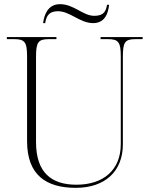

<svg xmlns="http://www.w3.org/2000/svg" viewBox="-20 -892 727 922"><path d="M427 -781C483 -781 499 -826 504 -869H494C489 -841 481 -816 433 -816C378 -816 335 -872 268 -872C210 -872 192 -821 187 -781H197C202 -808 209 -838 259 -838C316 -838 364 -781 427 -781ZM344 10C483 10 570 -68 570 -199V-619C570 -690 580 -704 631 -704H665V-714H463V-704H498C549 -704 560 -690 560 -620V-200C560 -75 476 -5 347 -5C228 -5 153 -62 153 -210V-620C153 -690 164 -704 215 -704H251V-714H13V-704H48C99 -704 110 -690 110 -620V-214C110 -51 202 10 344 10Z"/></svg>

Font: Noto Serif Display ExtraLight
Style: Regular
Weight: 200
Designer: Monotype Design Team
Foundry: Monotype Imaging Inc.
Version: Version 2.009